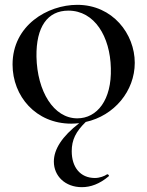

<svg xmlns="http://www.w3.org/2000/svg" viewBox="-20 -500 610 795"><path d="M335 5C453 -21 538 -123 538 -240C538 -359 447 -480 300 -480C177 -480 32 -395 32 -233C32 -101 129 12 275 12C286 12 297 11 308 10C237 65 203 118 203 169C203 229 250 275 319 275C355 275 392 262 430 230C434 227 427 220 423 222C413 229 393 237 373 237C312 237 277 192 277 126C277 79 294 45 335 5ZM131 -265C129 -389 177 -456 263 -456C372 -456 436 -348 439 -218C443 -86 382 -10 300 -10C202 -10 134 -122 131 -265Z"/></svg>

Font: Cormorant SC Semi
Style: Regular
Weight: 600
Designer: Christian Thalmann (Catharsis Fonts)
Version: Version 1.000;PS 001.000;hotconv 1.0.70;makeotf.lib2.5.58329